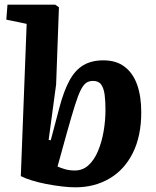

<svg xmlns="http://www.w3.org/2000/svg" viewBox="-20 -787 666 821"><path d="M302 14Q276 14 243 10Q210 6 176.5 -0.5Q143 -7 114.5 -16Q86 -25 69 -34L94 -685L7 -703L12 -767H216L232 -756L220 -426L188 -189L197 -187L234 -327Q253 -399 277.5 -443.5Q302 -488 337 -508.5Q372 -529 422 -529Q477 -529 513 -501.5Q549 -474 566.5 -424.5Q584 -375 584 -307Q584 -205 548 -133Q512 -61 448 -23.5Q384 14 302 14ZM378 -441Q361 -441 349 -433Q337 -425 325.5 -402.5Q314 -380 300.5 -337Q287 -294 267 -223L226 -75Q239 -69 258 -63.5Q277 -58 300 -58Q334 -58 358.5 -80.5Q383 -103 399 -141Q415 -179 423 -225Q431 -271 431 -318Q431 -354 427.5 -381.5Q424 -409 413 -425Q402 -441 378 -441Z"/></svg>

Font: Literata 18pt
Style: Bold Italic
Weight: 700
Italic angle: -2°
Designer: Latin by Veronika Burian and Jose Scaglione. Greek by Irene Vlachou. Cyrillic by Vera Evstafieva
Foundry: TypeTogether
Version: Version 3.103;gftools[0.9.29]